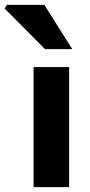

<svg xmlns="http://www.w3.org/2000/svg" viewBox="-74 -773 371 793"><path d="M64.6 0V-496H211.5V0ZM112.1 -570 -54.4 -737.4 -45.8 -753H109.2L224.5 -570Z"/></svg>

Font: Source Sans 3 VF
Style: Regular
Weight: 200
Designer: Paul D. Hunt
Foundry: Adobe
Version: Version 3.046;hotconv 1.0.118;makeotfexe 2.5.65603